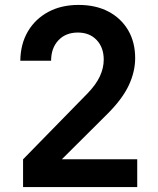

<svg xmlns="http://www.w3.org/2000/svg" viewBox="-20 -760 640 780"><path d="M73.7 0V-112.8L336.6 -381.6Q370.3 -416.6 385.9 -450.3Q401.4 -484.1 401.4 -517.9Q401.4 -566.8 372.8 -597.3Q344.1 -627.8 296.2 -627.8Q246.9 -627.8 217.3 -596.3Q187.6 -564.8 187.6 -513.3H62.5Q63.4 -581.6 93.4 -632.5Q123.5 -683.3 176.3 -711.7Q229.1 -740 299.2 -740Q368.9 -740 420.3 -713.1Q471.6 -686.2 500.4 -637.6Q529.1 -588.9 529.1 -523.9Q529.1 -468.4 502.7 -412.4Q476.2 -356.5 414.8 -295.6L231.3 -113H537.5V0Z"/></svg>

Font: Atlassian Mono
Style: Regular
Weight: 400
Monospace: yes
Designer: Philipp Nurullin, Konstantin Bulenkov
Foundry: Modifications by Atlassian Pty Ltd, manufactured by JetBrains
Version: Version 2.304